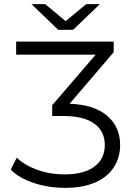

<svg xmlns="http://www.w3.org/2000/svg" viewBox="-20 -901 655 927"><path d="M560 -201Q560 -141 530 -94Q500 -47 440.5 -20.5Q381 6 295 6Q213 6 142 -18Q71 -42 32 -82L61 -140Q97 -104 159 -81.5Q221 -59 293 -59Q385 -59 435.5 -96.5Q486 -134 486 -201Q486 -267 435.5 -304Q385 -341 284 -341H232V-393L442 -637H58V-700H529V-649L316 -400Q435 -396 497.5 -342Q560 -288 560 -201ZM462 -881 333 -757H261L132 -881H198L297 -799L396 -881Z"/></svg>

Font: Montserrat-Regular
Style: Regular
Weight: 400
Version: Version 7.200